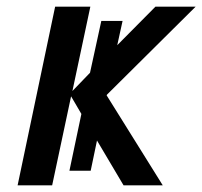

<svg xmlns="http://www.w3.org/2000/svg" viewBox="-20 -558 609 578"><path d="M33 0H137L194 -268L225 -215L189 -44H253L272 -135L352 0H470L301 -271L302 -273L569 -538H448L333 -422L349 -495H285L251 -339L198 -284L252 -538H146Z"/></svg>

Font: Noto Sans Medium
Style: Italic
Weight: 500
Italic angle: -12°
Designer: Monotype Design Team
Foundry: Monotype Imaging Inc.
Version: Version 2.013